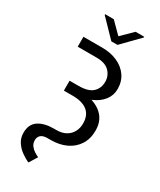

<svg xmlns="http://www.w3.org/2000/svg" viewBox="-276 -1005 1091 1310"><g transform="rotate(30 270.0 -350.0)"><path d="M88.1 -711.6H235.8Q303.3 -711.6 355.8 -688.2Q408.4 -664.8 438.6 -621.4Q468.8 -578.1 468.8 -518.5Q468.8 -469.5 438.6 -430.2Q408.4 -391 354 -368.1Q299.7 -345.2 227.3 -345.2H156.2V-404.8H225.9Q303.6 -404.8 337.2 -436.8Q370.7 -468.8 370.7 -519.9Q370.7 -566.8 337.9 -600.1Q305 -633.5 235.8 -633.5H88.1ZM156.2 -383.5H227.3Q346.6 -383.5 413.4 -335.9Q480.1 -288.4 480.1 -198.9Q480.1 -132.8 449.9 -86.1Q419.7 -39.4 367.2 -14.7Q314.6 9.9 247.2 9.9H223Q185.7 9.9 169.6 25.2Q153.4 40.5 153.4 63.9Q153.4 90.2 167.1 108.1Q180.8 126.1 199 137.3Q217.3 148.4 231.5 154.8L191.8 218.8Q160.5 205.3 130.5 183.2Q100.5 161.2 80.8 130.3Q61.1 99.4 61.1 59.7Q61.1 -7.5 106.4 -37.8Q151.6 -68.2 227.3 -68.2H247.2Q289.8 -68.2 320 -85Q350.1 -101.9 366.1 -131.2Q382.1 -160.5 382.1 -197.4Q382.1 -262.4 341.8 -294.6Q301.5 -326.7 225.9 -326.7H156.2ZM207.4 -919 292.6 -833.8 379.3 -919H447.4V-913.4L316.8 -779.8H268.5L139.2 -913.4V-919Z"/></g></svg>

Font: DeltaSans
Style: Regular
Weight: 400
Designer: Rasmus Andersson
Foundry: rsms
Version: Version 3.012